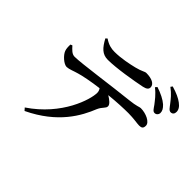

<svg xmlns="http://www.w3.org/2000/svg" viewBox="-194 -1062 1388 1388"><g transform="rotate(45 500.0 -367.5)"><path d="M843 -621C860 -597 869 -580 885 -580C902 -579 915 -593 916 -610C916 -631 907 -647 885 -668C859 -691 817 -712 768 -728L756 -714C800 -680 823 -646 843 -621ZM918 -708C937 -684 946 -667 964 -666C984 -666 993 -680 993 -698C993 -719 982 -739 956 -758C931 -777 895 -794 843 -809L833 -795C875 -764 897 -735 918 -708ZM692 -655C724 -662 735 -674 735 -691C735 -724 696 -743 640 -743C623 -743 609 -728 555 -715C510 -704 436 -688 369 -688C336 -688 305 -694 265 -721L253 -710C287 -647 318 -613 375 -613C461 -613 614 -639 692 -655ZM211 74C443 -37 527 -195 571 -305C589 -346 614 -354 614 -377C614 -396 589 -416 558 -435C635 -443 707 -446 753 -446C806 -446 851 -437 871 -437C896 -437 907 -445 907 -471C907 -507 844 -535 791 -535C778 -535 760 -523 691 -516C535 -500 258 -459 190 -459C162 -459 143 -481 120 -506L106 -500C105 -478 106 -457 112 -441C123 -410 171 -366 201 -366C227 -367 259 -382 292 -391C323 -401 404 -417 478 -426C487 -414 490 -402 490 -390C490 -322 422 -98 194 55Z"/></g></svg>

Font: Noto Serif JP SemiBold
Style: Regular
Weight: 600
Designer: Ryoko NISHIZUKA 西塚涼子 (kana & ideographs); Frank Grießhammer (Latin, Greek & Cyrillic); Wenlong ZHANG 张文龙 (bopomofo); San
Foundry: Adobe
Version: Version 2.001;hotconv 1.1.0;makeotfexe 2.6.0